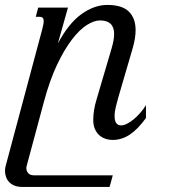

<svg xmlns="http://www.w3.org/2000/svg" viewBox="-81 -549 676 768"><path d="M25.9 113.8Q24.4 118.2 24.4 123.5Q24.4 134.3 31.5 143.3Q38.6 152.3 56.2 152.3H370.1L357.4 198.7H6.8Q-10.3 198.7 -23.2 193.4Q-36.1 188 -44.4 179.2Q-52.7 170.4 -56.9 158.7Q-61 147 -61 134.3Q-61 124 -58.1 113.8L88.4 -433.6Q90.8 -443.8 92.3 -451.4Q93.8 -459 93.8 -464.4Q93.8 -474.6 89.1 -478.3Q84.5 -481.9 75.7 -481.9H62L71.8 -518.6H190.9L150.4 -375Q193.8 -456.1 245.1 -492.7Q296.4 -529.3 348.1 -529.3Q407.2 -529.3 434.3 -502.7Q461.4 -476.1 461.4 -428.7Q461.4 -396 449.7 -356L391.6 -157.2Q387.7 -143.1 382.6 -122.8Q377.4 -102.5 377.4 -84.5Q377.4 -64.9 384.3 -56.2Q391.1 -47.4 403.8 -47.4Q414.1 -47.4 427 -54Q439.9 -60.5 453.4 -71.5Q466.8 -82.5 479.7 -97.2Q492.7 -111.8 502.9 -128.4V-77.1Q470.2 -31.7 438 -10.5Q405.8 10.7 370.6 10.7Q354 10.7 339.6 5.6Q325.2 0.5 314.7 -9.5Q304.2 -19.5 298.1 -34.4Q292 -49.3 292 -68.8Q292 -89.8 295.4 -109.9Q298.8 -129.9 304.7 -149.4L364.7 -353Q370.1 -371.1 372.8 -386Q375.5 -400.9 375.5 -413.1Q375.5 -467.3 318.8 -467.3Q295.9 -467.3 266.8 -449.2Q237.8 -431.2 207.3 -391.6Q176.8 -352.1 147.2 -290Q117.7 -228 94.2 -140.1Z"/></svg>

Font: Arian AMU Serif
Style: Italic
Weight: 400
Italic angle: -15°
Designer: Ruben Hakobyan (Tarumian)
Foundry: Ruben Hakobyan (Tarumian)
Version: Version 1.002